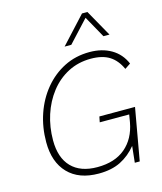

<svg xmlns="http://www.w3.org/2000/svg" viewBox="-137 -1058 986 1165"><g transform="rotate(-15 355.5 -475.5)"><path d="M430 -327H654L596 0H565L576 -103Q533 -50 476 -21.5Q419 7 338 7Q214 7 146 -63.5Q78 -134 78 -259Q78 -353 106.5 -436Q135 -519 188 -583Q241 -647 313 -683.5Q385 -720 473 -720Q551 -720 608.5 -686.5Q666 -653 693 -589L657 -565Q631 -623 586.5 -651Q542 -679 470 -679Q391 -679 326.5 -645.5Q262 -612 216 -553Q170 -494 145.5 -418.5Q121 -343 121 -259Q121 -150 177.5 -91.5Q234 -33 340 -33Q450 -33 516 -89Q582 -145 600 -244L608 -292H423ZM618 -791H580L504 -927L378 -791H336L490 -958H524Z"/></g></svg>

Font: Livvic ExtraLight
Style: Italic
Weight: 275
Italic angle: -10°
Designer: Jacques Le Bailly, Baron von Fonthausen
Version: Version 1.001; ttfautohint (v1.8.2)